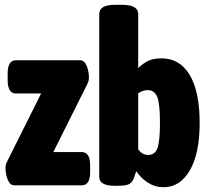

<svg xmlns="http://www.w3.org/2000/svg" viewBox="-20 -775 874 803"><path d="M39 0Q26 0 18 -13Q10 -26 6.5 -42.5Q3 -59 3 -70Q3 -81 5 -87.5Q7 -94 12 -104L152 -384H47Q12 -384 12 -440V-468Q12 -523 47 -523H315Q329 -523 337 -510Q345 -497 348.5 -480.5Q352 -464 352 -453Q352 -442 350 -435.5Q348 -429 343 -419L203 -139H322Q357 -139 357 -83V-55Q357 0 322 0Z M664 8Q628 8 598 -11.5Q568 -31 550 -59Q547 -51 545 -45.5Q543 -40 541 -33Q534 -12 520 -5Q506 2 474 2H459Q395 2 395 -36V-717Q395 -735 411 -745Q427 -755 464 -755H488Q525 -755 541.5 -745Q558 -735 558 -717V-490Q571 -504 594 -517.5Q617 -531 655 -531Q732 -531 773.5 -461.5Q815 -392 815 -260Q815 -133 774 -62.5Q733 8 664 8ZM600 -127Q628 -127 638.5 -155.5Q649 -184 649 -261Q649 -342 637.5 -370Q626 -398 598 -398Q586 -398 575.5 -394Q565 -390 558 -385V-151Q574 -127 600 -127Z"/></svg>

Font: Asap Condensed ExtraBold
Style: Regular
Weight: 800
Width: 3
Designer: Pablo Cosgaya
Foundry: Omnibus-Type
Version: Version 3.001; ttfautohint (v1.8.4.7-5d5b)